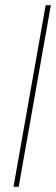

<svg xmlns="http://www.w3.org/2000/svg" viewBox="-20 -720 216 740"><path d="M32 0 156 -700H176L52 0Z"/></svg>

Font: DM Sans 10pt Thin
Style: Italic
Weight: 250
Italic angle: -10°
Version: Version 4.004;gftools[0.9.30]